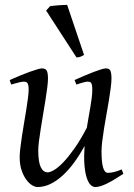

<svg xmlns="http://www.w3.org/2000/svg" viewBox="-20 -732 539 772"><path d="M476.1 -33.2Q436.5 -6.8 408.9 6.6Q381.3 20 362.8 20Q353.5 20 344.5 11.5Q335.4 2.9 328.9 -16.6Q322.3 -36.1 319.6 -67.6Q316.9 -99.1 320.3 -145Q300.3 -108.9 278.1 -78.6Q255.9 -48.3 231.9 -26.4Q208 -4.4 182.6 7.8Q157.2 20 130.9 20Q121.1 20 108.6 12.5Q96.2 4.9 85.2 -10.3Q74.2 -25.4 66.7 -47.9Q59.1 -70.3 59.1 -100.1Q59.1 -114.7 61.8 -137.2Q64.5 -159.7 68.4 -185.5Q72.3 -211.4 77.1 -239.3Q82 -267.1 85.9 -292.5Q89.8 -317.9 92.5 -338.4Q95.2 -358.9 95.2 -371.1Q95.2 -382.3 93.8 -388.9Q92.3 -395.5 89.6 -398.7Q86.9 -401.9 83.3 -402.8Q79.6 -403.8 75.2 -403.8Q70.8 -403.8 62.5 -402.1Q54.2 -400.4 45.9 -397.9Q36.1 -395.5 24.9 -392.1L19 -410.2Q39.6 -419.4 60.3 -428Q81.1 -436.5 98.6 -442.9Q116.2 -449.2 129.6 -453.1Q143.1 -457 148.9 -457Q163.1 -457 168 -447.8Q172.9 -438.5 172.9 -416Q172.9 -401.9 169.9 -378.9Q167 -356 162.6 -328.6Q158.2 -301.3 153.3 -272Q148.4 -242.7 144 -215.3Q139.6 -188 136.7 -165Q133.8 -142.1 133.8 -127.9Q133.8 -81.1 143.8 -60.1Q153.8 -39.1 171.9 -39.1Q181.6 -39.1 197.8 -48.6Q213.9 -58.1 234.4 -79.3Q254.9 -100.6 279.1 -134.8Q303.2 -168.9 329.1 -218.3Q332.5 -239.3 336.2 -260.5Q339.8 -281.7 343.3 -301.5Q346.7 -321.3 348.9 -339.1Q351.1 -356.9 351.1 -371.1Q351.1 -382.3 349.9 -388.9Q348.6 -395.5 346.2 -398.7Q343.8 -401.9 340.6 -402.8Q337.4 -403.8 333 -403.8Q328.6 -403.8 321 -402.1Q313.5 -400.4 305.7 -397.9Q296.9 -395.5 287.1 -392.1L279.8 -410.2Q300.3 -419.4 320.3 -428Q340.3 -436.5 357.2 -442.9Q374 -449.2 386.7 -453.1Q399.4 -457 405.8 -457Q419.4 -457 423.8 -447.8Q428.2 -438.5 428.2 -416Q428.2 -401.9 425.3 -379.2Q422.4 -356.4 418 -329.3Q413.6 -302.2 408.2 -272.7Q402.8 -243.2 398.4 -215.6Q394 -188 391.1 -164.1Q388.2 -140.1 388.2 -124Q388.2 -79.6 394.5 -58.3Q400.9 -37.1 413.1 -37.1Q425.8 -37.1 438.7 -40.3Q451.7 -43.5 469.2 -50.8ZM317.9 -511.2Q308.1 -505.4 302.2 -503.4Q296.4 -501.5 287.6 -501L165.5 -689.5L181.2 -707Q187 -708 196 -709Q205.1 -710 215.1 -710.7Q225.1 -711.4 234.4 -711.9Q243.7 -712.4 250 -712.4Z"/></svg>

Font: Gentium Plus Eur
Style: Italic
Weight: 400
Italic angle: -8°
Designer: J. Victor Gaultney, Annie Olsen, Iska Routamaa, Becca Hirsbrunner
Foundry: SIL International
Version: Version 5.000